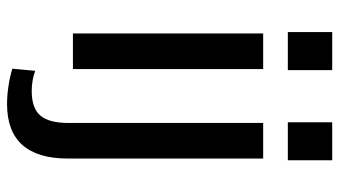

<svg xmlns="http://www.w3.org/2000/svg" viewBox="-229 -547 963 545"><g transform="rotate(90 252.5 -274.5)"><path d="M176 -540V0H75V-540ZM179 -736V-610H71V-736ZM275 187Q251 187 224.5 183Q198 179 175 172L181 107Q194 112 209 114.5Q224 117 238 117Q287 117 308 92.5Q329 68 329 13V-540H430V15Q430 100 391.5 143.5Q353 187 275 187ZM435 -736V-610H327V-736Z"/></g></svg>

Font: Pathway Extreme SemiCondensed Medium
Style: Regular
Weight: 500
Width: 4
Version: Version 1.001;gftools[0.9.26]